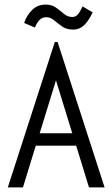

<svg xmlns="http://www.w3.org/2000/svg" viewBox="-20 -817 490 837"><path d="M368 0 312 -182H136L80 0H14L219 -634H231L436 0ZM224 -467 153 -236H295ZM340 -789 384 -763Q365 -724 345.5 -706Q326 -688 299 -688Q270 -688 251 -701.5Q232 -715 216 -728.5Q200 -742 181 -742Q166 -742 154.5 -732Q143 -722 132 -697L85 -717Q97 -751 120.5 -774Q144 -797 179 -797Q206 -797 224.5 -783.5Q243 -770 259 -756.5Q275 -743 295 -743Q309 -743 318.5 -753Q328 -763 340 -789Z"/></svg>

Font: Inconsolata SemiCondensed
Style: Regular
Weight: 400
Width: 4
Monospace: yes
Designer: Raph Levien, Cyreal, Brenton Simpson
Foundry: Raph Levien, Cyreal, Google
Version: Version 3.000; ttfautohint (v1.8.2.53-6de2)